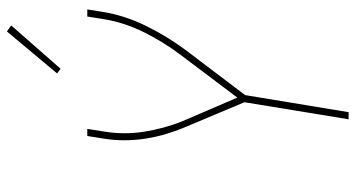

<svg xmlns="http://www.w3.org/2000/svg" viewBox="-250 -750 1001 540"><g transform="rotate(-90 250.0 -480.5)"><path d="M184 0 232 -293 161 -462Q150 -488 142 -515.5Q134 -543 129.5 -572Q125 -601 125 -631Q125 -661 130 -691L137 -735H157L150 -691Q140 -632 149 -575.5Q158 -519 178 -469L245 -313L364 -471Q402 -521 429.5 -577Q457 -633 466 -691L473 -735H493L486 -691Q476 -630 447.5 -571.5Q419 -513 380 -460L252 -291L204 0ZM326 -810 313 -820 431 -961 448 -949Z"/></g></svg>

Font: Iosevka Term Curly Thin
Style: Italic
Weight: 100
Italic angle: -9°
Designer: Belleve Invis
Foundry: Belleve Invis
Version: Version 32.3.0